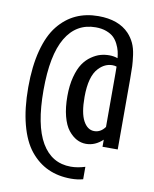

<svg xmlns="http://www.w3.org/2000/svg" viewBox="-92 -786 783 978"><g transform="rotate(10 300.0 -297.0)"><path d="M470.2 -522.5Q468.3 -542 464.4 -558.3Q460.4 -574.7 450.9 -594Q441.4 -613.3 427.5 -626.7Q413.6 -640.1 389.4 -649.2Q365.2 -658.2 334 -658.2Q233.4 -658.2 180.2 -568.4Q127 -478.5 127 -296.9Q127 -115.7 179.7 -26.4Q232.4 63 331.1 63Q365.7 63 404.8 50.8V115.2Q375.5 123 342.8 123Q276.9 123 224.1 99.1Q171.4 75.2 131.3 25.9Q91.3 -23.4 69.6 -105.7Q47.9 -188 47.9 -297.9Q47.9 -407.2 69.6 -489.3Q91.3 -571.3 130.9 -620.4Q170.4 -669.4 222.2 -693.1Q273.9 -716.8 337.9 -716.8Q442.4 -716.8 497.1 -659.2Q516.6 -638.2 528.6 -612.5Q540.5 -586.9 545.2 -552.2Q549.8 -517.6 550.8 -495.6Q551.8 -473.6 551.8 -430.2V-64.9H473.1V-101.6Q434.1 -64.9 387.2 -64.9Q361.3 -64.9 338.4 -77.1Q315.4 -89.4 295.4 -114.5Q275.4 -139.6 263.7 -184.3Q252 -229 252 -288.1Q252 -344.2 263.7 -388.2Q275.4 -432.1 293.2 -458.3Q311 -484.4 335.2 -501Q359.4 -517.6 381.6 -523.7Q403.8 -529.8 426.8 -529.8Q450.2 -529.8 470.2 -522.5ZM472.7 -479.5Q462.9 -482.9 451.2 -482.9Q412.1 -482.9 380.9 -450.2Q338.9 -406.7 338.9 -298.8Q338.9 -215.8 360.6 -176Q382.3 -136.2 417 -136.2Q450.7 -136.2 473.1 -167.5V-444.8Q473.1 -450.7 472.9 -462.4Q472.7 -474.1 472.7 -479.5Z"/></g></svg>

Font: Aurulent Sans Mono
Style: Regular
Weight: 400
Monospace: yes
Version: Version 2007.05.04